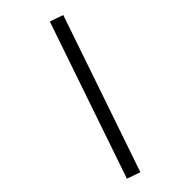

<svg xmlns="http://www.w3.org/2000/svg" viewBox="-261 -773 932 932"><g transform="rotate(-45 205.0 -307.0)"><path d="M302.2 -721.2 370.6 -697.3 95.7 106.9 27.3 83Z"/></g></svg>

Font: Vazirmatn UI
Style: Regular
Weight: 400
Designer: Saber Rastikerdar
Foundry: Saber Rastikerdar
Version: Version 33.003